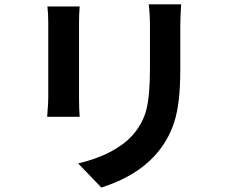

<svg xmlns="http://www.w3.org/2000/svg" viewBox="-20 -796 1040 872"><path d="M195.3 -766.6H341.8Q338.9 -732.4 338.9 -691.4V-352.5Q338.9 -300.8 341.8 -265.6H194.3Q194.3 -271.5 195.8 -288.6Q197.3 -305.7 198.2 -322.8Q199.2 -339.8 199.2 -353.5V-691.4Q199.2 -736.3 195.3 -766.6ZM655.3 -776.4H802.7Q798.8 -719.7 798.8 -675.8V-477.5Q798.8 -325.2 771 -240.2Q743.2 -155.3 682.6 -88.9Q596.7 5.9 440.4 55.7L335 -53.7Q499 -92.8 580.1 -179.7Q628.9 -234.4 645 -298.8Q661.1 -363.3 661.1 -486.3V-675.8Q661.1 -734.4 655.3 -776.4Z"/></svg>

Font: Nasu
Style: Bold
Weight: 700
Designer: Ryoko NISHIZUKA (kana &amp; ideographs); Paul D. Hunt (Latin, Greek &amp; Cyrillic); Wenlong ZHANG (bopomofo); Sandoll C
Version: Version 2014.1215